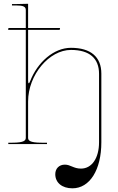

<svg xmlns="http://www.w3.org/2000/svg" viewBox="-20 -782 638 1042"><path d="M45 -760V-752.5H67.5C106 -752.5 120 -746 120 -727.5V-630H26L24 -620H120V-35C120 -20.5 113.5 -7.5 45 -7.5H25V0H235V-7.5H207.5C139 -7.5 132.5 -20.5 132.5 -35V-231C132.5 -376 247 -511 365 -511C466 -511 517.5 -465.5 517.5 -381V-10C517.5 76 478.5 133 419.5 133C379 133 363 111.5 332 111.5C301 111.5 280 132.5 280 163.5C280 209.5 317 240 373 240C467 240 530 140 530 -10V-382.5C530 -473.5 472 -522.5 365 -522.5C271.5 -522.5 183.5 -443.5 144 -342.5C140.5 -333.5 138 -330 136 -330C133.5 -330 132.5 -337 132.5 -345.5V-620H304L306 -630H132.5V-761.5L67.5 -760Z"/></svg>

Font: ZnikomitNo24
Style: Regular
Weight: 500
Designer: gluk
Foundry: gluk
Version: Version 0.55